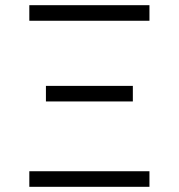

<svg xmlns="http://www.w3.org/2000/svg" viewBox="-20 -720 688 740"><path d="M93 -700V-640H556V-700ZM157 -389V-329H492V-389ZM93 -60V0H556V-60Z"/></svg>

Font: Unageo Variable
Style: Regular
Weight: 300
Designer: Richard Sepsi
Foundry: Richard Sepsi
Version: Version 2.200